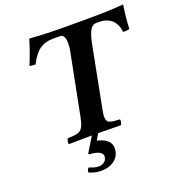

<svg xmlns="http://www.w3.org/2000/svg" viewBox="-151 -778 1037 1115"><g transform="rotate(-20 367.0 -220.5)"><path d="M247.1 91.8 303.2 0Q247.1 0 161.1 2Q157.7 -2.4 159.7 -15.1Q161.6 -27.8 167 -32.2Q189 -33.2 201.2 -34.2Q213.4 -35.2 226.3 -38.6Q239.3 -42 245.6 -47.4Q252 -52.7 258.8 -63.2Q265.6 -73.7 269.5 -87.6Q273.4 -101.6 277.8 -123L353 -505.9Q355.5 -517.6 356.4 -532.2Q357.4 -546.9 356.4 -564.5Q355.5 -582 347.9 -593.5Q340.3 -605 327.1 -605H279.8Q233.9 -605 199.7 -580.8Q165.5 -556.6 137.2 -499Q112.3 -499 101.1 -503.9Q130.9 -575.2 152.8 -649.9L158.2 -652.8Q254.4 -645 379.9 -645H515.1Q643.6 -645 731.9 -652.8L733.9 -649.9Q722.7 -585 719.2 -506.8Q708 -502 680.2 -502Q672.4 -556.6 642.8 -580.8Q613.3 -605 571.8 -605H549.8Q535.6 -605 524.4 -595.2Q513.2 -585.4 505.9 -567.9Q498.5 -550.3 494.6 -536.1Q490.7 -522 486.8 -502.9L413.1 -123Q408.7 -101.6 407.2 -87.6Q405.8 -73.7 408.4 -63.2Q411.1 -52.7 415.5 -47.4Q419.9 -42 431.4 -38.6Q442.9 -35.2 454.3 -34.2Q465.8 -33.2 487.8 -32.2Q491.2 -27.8 488.8 -15.1Q486.3 -2.4 481 2Q397 0 341.8 0L319.8 38.1Q402.8 57.6 402.8 113.8Q402.8 158.2 369.9 185.1Q336.9 211.9 283.2 211.9Q246.1 211.9 210 194.8Q211.9 173.8 223.1 168.9Q239.7 175.3 245.8 177.2Q252 179.2 261 181.2Q270 183.1 279.8 183.1Q300.3 183.1 315.7 170.9Q331.1 158.7 331.1 137.2Q331.1 120.1 310.3 109.9Q289.6 99.6 252 98.1Z"/></g></svg>

Font: Common Serif
Style: Bold Italic
Weight: 700
Italic angle: -12°
Designer: Philipp H. Poll, Khaled Hosny
Foundry: Stefan Peev, Context Ltd.
Version: Version 1.026